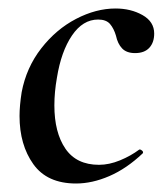

<svg xmlns="http://www.w3.org/2000/svg" viewBox="-20 -419 386 452"><path d="M26 -146Q26 -170 31 -202Q42 -260 77 -305Q112 -350 159 -374.5Q206 -399 252 -399Q288 -399 315.5 -383.5Q343 -368 343 -340Q343 -319 331.5 -306.5Q320 -294 298 -294Q278 -294 267.5 -305Q257 -316 253 -335Q248 -352 239 -362.5Q230 -373 211 -373Q175 -373 149.5 -335.5Q124 -298 114 -236Q108 -202 108 -171Q108 -107 134 -69Q160 -31 213 -31Q237 -31 262.5 -41.5Q288 -52 308 -67H309Q312 -67 315 -64Q318 -61 316 -58Q278 -22 237.5 -4.5Q197 13 159 13Q91 13 58.5 -32.5Q26 -78 26 -146Z"/></svg>

Font: Cormorant Infant SemiBold
Style: Italic
Weight: 600
Italic angle: -10°
Designer: Christian Thalmann (Catharsis Fonts)
Foundry: Catharsis Fonts
Version: Version 4.000